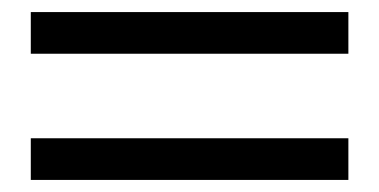

<svg xmlns="http://www.w3.org/2000/svg" viewBox="-20 -423 628 318"><path d="M557 -403V-334H31V-403ZM557 -194V-125H31V-194Z"/></svg>

Font: MM Ethnic
Style: Regular
Weight: 400
Designer: Khon Soe Zaw Thu
Version: Version 1.00 July 18, 2016, initial release